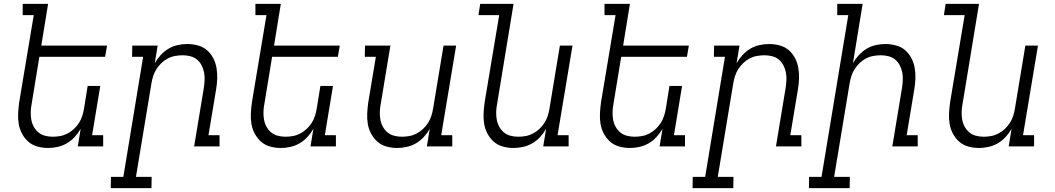

<svg xmlns="http://www.w3.org/2000/svg" viewBox="-20 -755 5440 990"><path d="M228 8Q199 8 172.5 0.5Q146 -7 126.5 -24Q107 -41 94 -65Q81 -89 76.5 -116Q72 -143 73.5 -171Q75 -199 79 -228L154 -677H97V-735H228L193 -520H532L522 -462H183L143 -218Q139 -198 138.5 -177.5Q138 -157 141.5 -137.5Q145 -118 154.5 -101Q164 -84 178.5 -72Q193 -60 212.5 -55Q232 -50 252 -50Q271 -50 290.5 -53.5Q310 -57 328 -66.5Q346 -76 361 -90Q376 -104 387 -121Q398 -138 404 -157Q410 -176 413 -194L432 -312H497L455 -58H512V0H381L396 -91Q383 -68 365 -48.5Q347 -29 324.5 -16Q302 -3 277 2.5Q252 8 228 8Z M761 215H551L552 157H616L718 -462H661L662 -520H793L778 -429Q791 -452 809 -471.5Q827 -491 849 -504Q871 -517 896 -522.5Q921 -528 945 -528Q974 -528 1001 -520.5Q1028 -513 1047.5 -496Q1067 -479 1079.5 -455Q1092 -431 1096.5 -404Q1101 -377 1100 -349Q1099 -321 1094 -292L1055 -58H1112V0H981L1031 -302Q1034 -322 1035 -342.5Q1036 -363 1032 -382.5Q1028 -402 1019 -419Q1010 -436 995.5 -448Q981 -460 961.5 -465Q942 -470 922 -470Q903 -470 883 -466.5Q863 -463 845 -453.5Q827 -444 812.5 -430Q798 -416 787 -399Q776 -382 770 -363Q764 -344 761 -326L681 157H762Z M1428 8Q1399 8 1372.5 0.5Q1346 -7 1326.5 -24Q1307 -41 1294 -65Q1281 -89 1276.5 -116Q1272 -143 1273.5 -171Q1275 -199 1279 -228L1354 -677H1297V-735H1428L1393 -520H1732L1722 -462H1383L1343 -218Q1339 -198 1338.5 -177.5Q1338 -157 1341.5 -137.5Q1345 -118 1354.5 -101Q1364 -84 1378.5 -72Q1393 -60 1412.5 -55Q1432 -50 1452 -50Q1471 -50 1490.5 -53.5Q1510 -57 1528 -66.5Q1546 -76 1561 -90Q1576 -104 1587 -121Q1598 -138 1604 -157Q1610 -176 1613 -194L1632 -312H1697L1655 -58H1712V0H1581L1596 -91Q1583 -68 1565 -48.5Q1547 -29 1524.5 -16Q1502 -3 1477 2.5Q1452 8 1428 8Z M2028 8Q1999 8 1972.5 0.5Q1946 -7 1926.5 -24Q1907 -41 1894 -65Q1881 -89 1876.5 -116Q1872 -143 1873.5 -171Q1875 -199 1879 -228L1918 -462H1861L1862 -520H1993L1943 -218Q1939 -198 1938.5 -177.5Q1938 -157 1941.5 -137.5Q1945 -118 1954.5 -101Q1964 -84 1978.5 -72Q1993 -60 2012.5 -55Q2032 -50 2052 -50Q2071 -50 2090.5 -53.5Q2110 -57 2128 -66.5Q2146 -76 2161 -90Q2176 -104 2187 -121Q2198 -138 2204 -157Q2210 -176 2213 -194L2267 -520H2332L2255 -58H2312V0H2181L2196 -91Q2183 -68 2165 -48.5Q2147 -29 2124.5 -16Q2102 -3 2077 2.5Q2052 8 2028 8Z M2628 8Q2599 8 2572.5 0.5Q2546 -7 2526.5 -24Q2507 -41 2494 -65Q2481 -89 2476.5 -116Q2472 -143 2473.5 -171Q2475 -199 2479 -228L2554 -677H2447L2456 -735H2628L2543 -218Q2539 -198 2538.5 -177.5Q2538 -157 2541.5 -137.5Q2545 -118 2554.5 -101Q2564 -84 2578.5 -72Q2593 -60 2612.5 -55Q2632 -50 2652 -50Q2671 -50 2690.5 -53.5Q2710 -57 2728 -66.5Q2746 -76 2761 -90Q2776 -104 2787 -121Q2798 -138 2804 -157Q2810 -176 2813 -194L2867 -520H2932L2855 -58H2912V0H2781L2796 -91Q2783 -68 2765 -48.5Q2747 -29 2724.5 -16Q2702 -3 2677 2.5Q2652 8 2628 8Z M3228 8Q3199 8 3172.5 0.5Q3146 -7 3126.5 -24Q3107 -41 3094 -65Q3081 -89 3076.5 -116Q3072 -143 3073.5 -171Q3075 -199 3079 -228L3154 -677H3097V-735H3228L3193 -520H3532L3522 -462H3183L3143 -218Q3139 -198 3138.5 -177.5Q3138 -157 3141.5 -137.5Q3145 -118 3154.5 -101Q3164 -84 3178.5 -72Q3193 -60 3212.5 -55Q3232 -50 3252 -50Q3271 -50 3290.5 -53.5Q3310 -57 3328 -66.5Q3346 -76 3361 -90Q3376 -104 3387 -121Q3398 -138 3404 -157Q3410 -176 3413 -194L3432 -312H3497L3455 -58H3512V0H3381L3396 -91Q3383 -68 3365 -48.5Q3347 -29 3324.5 -16Q3302 -3 3277 2.5Q3252 8 3228 8Z M3761 215H3551L3552 157H3616L3718 -462H3661L3662 -520H3793L3778 -429Q3791 -452 3809 -471.5Q3827 -491 3849 -504Q3871 -517 3896 -522.5Q3921 -528 3945 -528Q3974 -528 4001 -520.5Q4028 -513 4047.5 -496Q4067 -479 4079.5 -455Q4092 -431 4096.5 -404Q4101 -377 4100 -349Q4099 -321 4094 -292L4055 -58H4112V0H3981L4031 -302Q4034 -322 4035 -342.5Q4036 -363 4032 -382.5Q4028 -402 4019 -419Q4010 -436 3995.5 -448Q3981 -460 3961.5 -465Q3942 -470 3922 -470Q3903 -470 3883 -466.5Q3863 -463 3845 -453.5Q3827 -444 3812.5 -430Q3798 -416 3787 -399Q3776 -382 3770 -363Q3764 -344 3761 -326L3681 157H3762Z M4361 215H4151L4152 157H4216L4354 -677H4297V-735H4428L4378 -429Q4391 -452 4409 -471.5Q4427 -491 4449 -504Q4471 -517 4496 -522.5Q4521 -528 4545 -528Q4574 -528 4601 -520.5Q4628 -513 4647.5 -496Q4667 -479 4679.5 -455Q4692 -431 4696.5 -404Q4701 -377 4700 -349Q4699 -321 4694 -292L4655 -58H4712V0H4581L4631 -302Q4634 -322 4635 -342.5Q4636 -363 4632 -382.5Q4628 -402 4619 -419Q4610 -436 4595.5 -448Q4581 -460 4561.5 -465Q4542 -470 4522 -470Q4503 -470 4483 -466.5Q4463 -463 4445 -453.5Q4427 -444 4412.5 -430Q4398 -416 4387 -399Q4376 -382 4370 -363Q4364 -344 4361 -326L4281 157H4362Z M5028 8Q4999 8 4972.5 0.5Q4946 -7 4926.5 -24Q4907 -41 4894 -65Q4881 -89 4876.5 -116Q4872 -143 4873.5 -171Q4875 -199 4879 -228L4954 -677H4847L4856 -735H5028L4943 -218Q4939 -198 4938.5 -177.5Q4938 -157 4941.5 -137.5Q4945 -118 4954.5 -101Q4964 -84 4978.5 -72Q4993 -60 5012.5 -55Q5032 -50 5052 -50Q5071 -50 5090.5 -53.5Q5110 -57 5128 -66.5Q5146 -76 5161 -90Q5176 -104 5187 -121Q5198 -138 5204 -157Q5210 -176 5213 -194L5267 -520H5332L5255 -58H5312V0H5181L5196 -91Q5183 -68 5165 -48.5Q5147 -29 5124.5 -16Q5102 -3 5077 2.5Q5052 8 5028 8Z"/></svg>

Font: Iosevka HT Light Extended
Style: Italic
Weight: 300
Width: 7
Italic angle: -9°
Monospace: yes
Designer: Belleve Invis
Foundry: Belleve Invis
Version: Version 32.3.0; ttfautohint (v1.8.4)